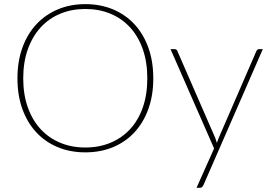

<svg xmlns="http://www.w3.org/2000/svg" viewBox="-20 -731 1316 930"><path d="M64.5 0ZM722.5 -351.5Q722.5 -269 698.5 -202.8Q674.5 -136.5 631 -89.8Q587.5 -43 527 -18Q466.5 7 393 7Q320.5 7 260 -18Q199.5 -43 156 -89.8Q112.5 -136.5 88.5 -202.8Q64.5 -269 64.5 -351.5Q64.5 -433.5 88.5 -500Q112.5 -566.5 156 -613.2Q199.5 -660 260 -685.5Q320.5 -711 393 -711Q466.5 -711 527 -685.8Q587.5 -660.5 631 -613.8Q674.5 -567 698.5 -500.5Q722.5 -434 722.5 -351.5ZM693.5 -351.5Q693.5 -430 671.8 -492.2Q650 -554.5 610.2 -598Q570.5 -641.5 515.2 -664.5Q460 -687.5 393 -687.5Q327 -687.5 271.8 -664.5Q216.5 -641.5 176.8 -598Q137 -554.5 114.8 -492.2Q92.5 -430 92.5 -351.5Q92.5 -273 114.8 -210.8Q137 -148.5 176.8 -105.5Q216.5 -62.5 271.8 -39.5Q327 -16.5 393 -16.5Q460 -16.5 515.2 -39.5Q570.5 -62.5 610.2 -105.5Q650 -148.5 671.8 -210.8Q693.5 -273 693.5 -351.5ZM965.5 165.5Q963 170.5 959.5 174.5Q956 178.5 949.5 178.5H932L1017 -12L806 -493H826Q831.5 -493 834.8 -490Q838 -487 839 -484L1023 -62Q1027 -51.5 1030.5 -39Q1034 -49.5 1039 -62L1222 -484Q1224 -488 1227.2 -490.5Q1230.5 -493 1234.5 -493H1253Z"/></svg>

Font: Lato Thin
Style: Regular
Weight: 200
Designer: Lukasz Dziedzic
Foundry: tyPoland Lukasz Dziedzic
Version: Version 2.007; 2014-02-27